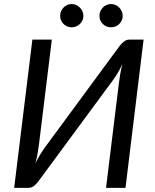

<svg xmlns="http://www.w3.org/2000/svg" viewBox="-20 -908 750 928"><path d="M48.5 0ZM559 -687Q567.5 -698 579.2 -707.2Q591 -716.5 604.5 -716.5H674L586.5 0H492.5L554.5 -505Q557 -526 561 -549.2Q565 -572.5 571.5 -598Q561 -575.5 549.5 -556.2Q538 -537 527 -522L164 -29.5Q156 -18.5 144 -9.2Q132 0 117.5 0H48.5L136.5 -716.5H230.5L168.5 -211.5Q165.5 -190.5 161.8 -167.8Q158 -145 151.5 -119.5Q162.5 -141.5 173.8 -160.2Q185 -179 196 -194ZM383 -831Q383 -819.5 378.5 -809.5Q374 -799.5 366 -792Q358 -784.5 347.8 -780.2Q337.5 -776 326 -776Q315 -776 305 -780.2Q295 -784.5 287.2 -792Q279.5 -799.5 275 -809.5Q270.5 -819.5 270.5 -831Q270.5 -843 275 -853.2Q279.5 -863.5 287.2 -871.5Q295 -879.5 305 -884Q315 -888.5 326 -888.5Q337.5 -888.5 347.8 -884Q358 -879.5 366 -871.5Q374 -863.5 378.5 -853.2Q383 -843 383 -831ZM573 -831Q573 -819.5 568.5 -809.5Q564 -799.5 556.2 -792Q548.5 -784.5 538.2 -780.2Q528 -776 516.5 -776Q505 -776 494.8 -780.2Q484.5 -784.5 477 -792Q469.5 -799.5 465 -809.5Q460.5 -819.5 460.5 -831Q460.5 -843 465 -853.2Q469.5 -863.5 477 -871.5Q484.5 -879.5 494.8 -884Q505 -888.5 516.5 -888.5Q528 -888.5 538.2 -884Q548.5 -879.5 556.2 -871.5Q564 -863.5 568.5 -853.2Q573 -843 573 -831Z"/></svg>

Font: Lato
Style: Italic
Weight: 400
Italic angle: -7°
Designer: Lukasz Dziedzic
Foundry: tyPoland Lukasz Dziedzic
Version: Version 2.007; 2014-02-27